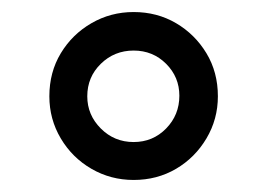

<svg xmlns="http://www.w3.org/2000/svg" viewBox="-20 -718 440 319"><path d="M202 -419Q164 -419 132 -437.5Q100 -456 81 -488Q62 -520 62 -558Q62 -598 81 -629.5Q100 -661 132 -679.5Q164 -698 202 -698Q241 -698 272.5 -679.5Q304 -661 323 -629.5Q342 -598 342 -558Q342 -520 323 -488Q304 -456 272.5 -437.5Q241 -419 202 -419ZM202 -482Q234 -482 256 -504.5Q278 -527 278 -559Q278 -590 256 -612Q234 -634 202 -634Q170 -634 147.5 -612Q125 -590 125 -558Q125 -527 147.5 -504.5Q170 -482 202 -482Z"/></svg>

Font: Archivo Narrow SemiBold
Style: Italic
Weight: 600
Italic angle: -8°
Designer: Hector Gatti
Foundry: Omnibus-Type
Version: Version 3.002